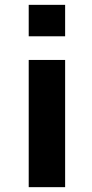

<svg xmlns="http://www.w3.org/2000/svg" viewBox="-20 -771 379 793"><path d="M98.6 -621.1V-751H249V-621.1ZM98.6 2V-523.4H249V2Z"/></svg>

Font: Nasu
Style: Bold
Weight: 700
Designer: Ryoko NISHIZUKA (kana &amp; ideographs); Paul D. Hunt (Latin, Greek &amp; Cyrillic); Wenlong ZHANG (bopomofo); Sandoll C
Version: Version 2014.1215